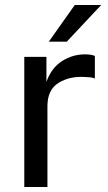

<svg xmlns="http://www.w3.org/2000/svg" viewBox="-20 -743 431 763"><path d="M76.5 0V-517H164.5V-417.5Q184 -473 226.2 -500Q268.5 -527 317.5 -527Q329 -527 339.8 -525.5Q350.5 -524 357 -520.5V-431Q349.5 -434.5 337.8 -435.8Q326 -437 318 -437Q256.5 -441 212.5 -413.5Q168.5 -386 168.5 -321.5V0ZM277 -723H382L245.5 -577.5H174Z"/></svg>

Font: Public Sans
Style: Regular
Weight: 400
Designer: The Public Sans project authors (U.S. Web Design System). Libre Franklin designed by Pablo Impallari and Rodrigo Fuenzal
Version: Version 1.008; ttfautohint (v1.8.1) -l 8 -r 50 -G 200 -x 14 